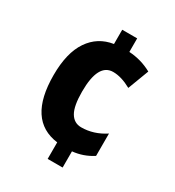

<svg xmlns="http://www.w3.org/2000/svg" viewBox="-177 -829 862 945"><g transform="rotate(30 254.5 -357.0)"><path d="M324 -724H239V-643Q154 -630 106 -559.5Q58 -489 58 -362Q58 -107 239 -84V10H324V-82Q386 -88 438 -122V-249Q374 -207 304 -207Q263 -207 241.5 -243.5Q220 -280 220 -362Q220 -522 305 -522Q352 -522 408 -491L453 -610Q393 -643 324 -647Z"/></g></svg>

Font: Noto Sans Display SemiCondensed Extra
Style: Regular
Weight: 800
Width: 4
Designer: Monotype Design Team
Foundry: Monotype Imaging Inc.
Version: Version 1.900